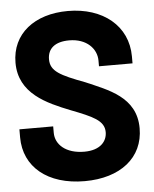

<svg xmlns="http://www.w3.org/2000/svg" viewBox="-52 -752 646 804"><g transform="rotate(-5 271.0 -350.0)"><path d="M272 8C422 8 520 -69 520 -193C520 -325 402 -364 311 -404C207 -443 167 -463 167 -513C167 -559 199 -585 258 -585C331 -585 373 -540 373 -490V-466H514V-495C514 -624 410 -708 263 -708C123 -708 26 -633 26 -511C26 -381 141 -332 239 -293C329 -258 377 -238 377 -189C377 -151 349 -115 281 -115C203 -115 160 -156 160 -205V-232H18V-198C18 -74 116 8 272 8Z"/></g></svg>

Font: Vanilla Cream Black
Style: Regular
Weight: 900
Designer: Jeremy Tribby, Jinavaṁso
Foundry: Tribby Type
Version: Version 1.422;Glyphs 3.1.2 (3151)